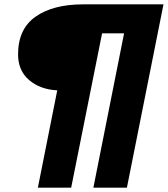

<svg xmlns="http://www.w3.org/2000/svg" viewBox="-20 -762 771 882"><path d="M243 -347Q164 -351 113.5 -394.5Q63 -438 63 -512Q63 -629 143.5 -685.5Q224 -742 362 -742H731L563 100H409L550 -609H449L307 100H154Z"/></svg>

Font: Montserrat Alternates ExtraBold
Style: Italic
Weight: 800
Italic angle: -11.3°
Designer: Julieta Ulanovsky
Foundry: Julieta Ulanovsky
Version: Version 7.200